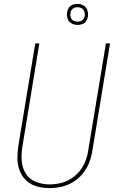

<svg xmlns="http://www.w3.org/2000/svg" viewBox="-20 -958 616 986"><path d="M234 8Q265 8 296 1Q327 -6 355 -23Q383 -40 404.5 -66Q426 -92 437.5 -121.5Q449 -151 454 -182L545 -735H524L433 -185Q429 -157 418.5 -130Q408 -103 389 -79.5Q370 -56 344 -40Q318 -24 290 -17.5Q262 -11 234 -11Q198 -11 164.5 -24Q131 -37 112.5 -66.5Q94 -96 91.5 -132.5Q89 -169 95 -205L182 -735H161L74 -208Q69 -175 69.5 -142.5Q70 -110 81.5 -80.5Q93 -51 116 -30Q139 -9 170 -0.5Q201 8 234 8ZM378 -830Q390 -830 402 -834Q414 -838 421.5 -848.5Q429 -859 431 -871Q434 -888 429 -904.5Q424 -921 409.5 -929.5Q395 -938 378 -938Q366 -938 354 -934Q342 -930 334.5 -919.5Q327 -909 325 -897Q322 -879 327 -863Q332 -847 346.5 -838.5Q361 -830 378 -830ZM378 -847Q366 -847 356 -852.5Q346 -858 343 -869.5Q340 -881 342 -893Q343 -901 348.5 -908Q354 -915 362 -918Q370 -921 378 -921Q390 -921 400 -915Q410 -909 413.5 -898Q417 -887 415 -875Q413 -867 408 -859.5Q403 -852 394.5 -849.5Q386 -847 378 -847Z"/></svg>

Font: Iosevka Sparkle Thin Oblique
Style: Regular
Weight: 100
Italic angle: -9°
Designer: Belleve Invis
Foundry: Belleve Invis
Version: Version 4.5.0; ttfautohint (v1.8.3)